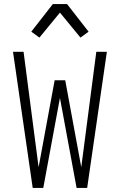

<svg xmlns="http://www.w3.org/2000/svg" viewBox="-20 -925 590 945"><path d="M141 0 44 -670H96L170 -102L249 -530H301L380 -102L454 -670H506L409 0H357L275 -443L193 0ZM174 -740 134 -769 240 -905H310L416 -769L376 -740L275 -863Z"/></svg>

Font: Lode Dark
Style: Regular
Weight: 400
Monospace: yes
Designer: Belleve Invis
Foundry: Belleve Invis
Version: Version 29.2.0; ttfautohint (v1.8.3)